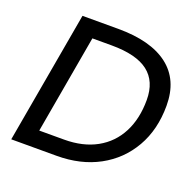

<svg xmlns="http://www.w3.org/2000/svg" viewBox="-125 -841 989 971"><g transform="rotate(20 369.5 -355.0)"><path d="M33 0 158 -710H351Q526 -710 619.5 -638.5Q713 -567 713 -428Q713 -299 657.5 -202.5Q602 -106 504 -53Q406 0 277 0ZM151 -90H284Q386 -90 459 -130.5Q532 -171 570.5 -245.5Q609 -320 609 -421Q609 -521 545 -570.5Q481 -620 348 -620H244Z"/></g></svg>

Font: Livvic Medium
Style: Italic
Weight: 500
Italic angle: -10°
Designer: Jacques Le Bailly, Baron von Fonthausen
Version: Version 1.001; ttfautohint (v1.8.2)